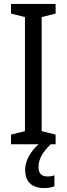

<svg xmlns="http://www.w3.org/2000/svg" viewBox="-20 -734 340 977"><path d="M176 117C176 78 193 44 238 0H263V-49L192 -67V-647L263 -665V-714H36V-665L107 -647V-67L36 -49V0H176C136 36 108 83 108 129C108 190 140 223 206 223C227 223 244 219 257 214V158C249 161 238 164 221 164C192 164 176 148 176 117Z"/></svg>

Font: Noto Sans Myanmar UI Condensed
Style: Regular
Weight: 400
Width: 3
Designer: Monotype Design Team
Foundry: Monotype Imaging Inc.
Version: Version 2.103